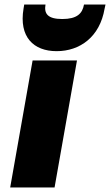

<svg xmlns="http://www.w3.org/2000/svg" viewBox="-20 -828 486 848"><path d="M25 0H221L320 -561H124ZM442 -790 446 -808H351C344 -768 320 -744 255 -744C190 -744 174 -768 181 -808H87L84 -790C63 -665 128 -602 230 -602C333 -602 421 -665 442 -790Z"/></svg>

Font: SVN-Poppins ExtraBold
Style: Italic
Weight: 800
Italic angle: -10°
Designer: Ninad Kale (Devanagari), Jonny Pinhorn (Latin)
Foundry: Indian Type Foundry
Version: Version 3.002 2017